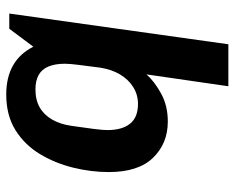

<svg xmlns="http://www.w3.org/2000/svg" viewBox="-90 -670 770 631"><g transform="rotate(90 295.5 -355.0)"><path d="M291 10Q179 10 134 -79L75 0H25L126 -720H264L225 -451Q248 -477 288 -499Q328 -521 380 -521Q452 -521 499 -472.5Q546 -424 546 -327Q546 -269 531.5 -210Q517 -151 487 -101Q457 -51 408.5 -20.5Q360 10 291 10ZM274 -86Q309 -86 333.5 -100Q358 -114 373.5 -141Q389 -168 394 -204Q400 -245 404 -276Q408 -307 408 -322Q408 -371 387 -397Q366 -423 322 -423Q292 -423 267 -407.5Q242 -392 225.5 -364.5Q209 -337 203 -300Q197 -254 193.5 -226Q190 -198 190 -182Q190 -151 199 -129Q208 -107 227 -96.5Q246 -86 274 -86Z"/></g></svg>

Font: Chivo Medium SemiBold
Style: Italic
Weight: 600
Italic angle: -8.05°
Version: Version 2.002